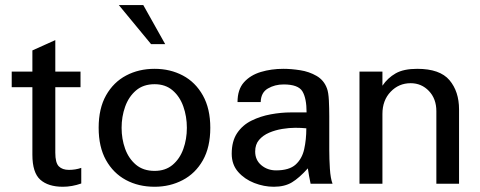

<svg xmlns="http://www.w3.org/2000/svg" viewBox="-20 -712 1861 744"><path d="M294.9 -1V-61.5Q272.5 -53.7 247.1 -53.7Q221.7 -53.7 208 -67.4Q194.3 -81.1 194.3 -120.1V-374H292V-434.6H194.3V-556.6L105.5 -516.6V-434.6H25.4V-374H105.5V-112.3Q105.5 -43 136.2 -15.6Q167 11.7 223.6 11.7Q258.8 11.7 294.9 -1Z M704.1 -216.8Q704.1 -172.9 690.4 -134.8Q676.8 -96.7 648.9 -73.2Q621.1 -49.8 579.1 -49.8Q535.2 -49.8 506.8 -73.7Q478.5 -97.7 464.8 -135.7Q451.2 -173.8 451.2 -216.8Q451.2 -259.8 464.8 -298.3Q478.5 -336.9 506.8 -361.3Q535.2 -385.7 579.1 -385.7Q621.1 -385.7 648.9 -361.8Q676.8 -337.9 690.4 -299.3Q704.1 -260.7 704.1 -216.8ZM794.9 -216.8Q794.9 -291 766.1 -342.3Q737.3 -393.6 688.5 -419.4Q639.6 -445.3 579.1 -445.3Q517.6 -445.3 468.8 -419.4Q419.9 -393.6 391.1 -342.8Q362.3 -292 362.3 -216.8Q362.3 -142.6 390.6 -91.8Q418.9 -41 467.8 -14.6Q516.6 11.7 579.1 11.7Q638.7 11.7 688 -14.2Q737.3 -40 766.1 -90.8Q794.9 -141.6 794.9 -216.8ZM565.4 -541 440.4 -692.4H535.2L620.1 -541Z M1167 -214.8Q1167 -170.9 1158.7 -133.8Q1150.4 -96.7 1125.5 -74.2Q1100.6 -51.8 1049.8 -51.8Q1016.6 -51.8 992.7 -71.8Q968.8 -91.8 968.8 -125Q968.8 -152.3 983.9 -169.9Q999 -187.5 1022.9 -197.8Q1046.9 -208 1073.7 -212.4Q1100.6 -216.8 1124 -216.8Q1133.8 -216.8 1146.5 -216.3Q1159.2 -215.8 1167 -214.8ZM1268.6 0Q1260.7 -20.5 1258.3 -58.6Q1255.9 -96.7 1255.9 -130.9V-261.7Q1255.9 -292 1254.4 -322.8Q1252.9 -353.5 1247.1 -369.1Q1235.4 -401.4 1206.5 -418Q1177.7 -434.6 1143.1 -439.9Q1108.4 -445.3 1078.1 -445.3Q1031.2 -445.3 990.7 -433.1Q950.2 -420.9 925.3 -393.1Q900.4 -365.2 900.4 -316.4H990.2Q991.2 -353.5 1018.1 -369.1Q1044.9 -384.8 1079.1 -384.8Q1135.7 -384.8 1151.9 -357.9Q1168 -331.1 1168 -276.4H1107.4Q1069.3 -276.4 1029.3 -269Q989.3 -261.7 954.6 -244.6Q919.9 -227.5 898.9 -196.3Q877.9 -165 877.9 -116.2Q877.9 -74.2 902.8 -45.9Q927.7 -17.6 965.3 -2.9Q1002.9 11.7 1041 11.7Q1083 11.7 1111.3 -5.4Q1139.6 -22.5 1172.9 -59.6Q1174.8 -44.9 1177.7 -29.8Q1180.7 -14.6 1183.6 0Z M1758.8 0V-288.1Q1758.8 -357.4 1721.7 -401.4Q1684.6 -445.3 1596.7 -445.3Q1543.9 -445.3 1513.2 -427.7Q1482.4 -410.2 1461.9 -379.9V-434.6H1373V0H1461.9V-270.5Q1461.9 -323.2 1493.7 -356.4Q1525.4 -389.6 1571.3 -389.6Q1613.3 -389.6 1642.1 -359.4Q1670.9 -329.1 1670.9 -281.2V0Z"/></svg>

Font: Namkio Khamti Book
Style: Regular
Weight: 500
Designer: Debbi Hosken
Foundry: SIL International
Version: Version 3.917